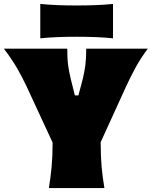

<svg xmlns="http://www.w3.org/2000/svg" viewBox="-31 -962 776 982"><path d="M219 0Q228 -55.5 233 -108.2Q238 -161 238 -229V-233L105 -520Q82.5 -568 56.8 -612.5Q31 -657 -11 -713H313Q313 -660.5 317.5 -627.8Q322 -595 331 -558L352 -474H370L392 -557Q401 -594.5 405.5 -628Q410 -661.5 410 -713H725Q688.5 -664.5 662.2 -616.2Q636 -568 614 -520L484 -235V-229Q484 -161 488.8 -108.2Q493.5 -55.5 503 0ZM175 -766V-942Q217 -937.5 263.5 -935.8Q310 -934 361 -934Q412 -934 458.5 -935.8Q505 -937.5 547 -942V-766Q505 -770.5 458.5 -772.2Q412 -774 361 -774Q310 -774 263.5 -772.2Q217 -770.5 175 -766Z"/></svg>

Font: Commissioner Flair Black
Style: Regular
Weight: 900
Designer: Kostas Bartsokas
Foundry: Kostas Bartsokas
Version: Version 1.000; ttfautohint (v1.8.3)